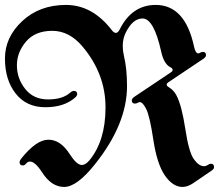

<svg xmlns="http://www.w3.org/2000/svg" viewBox="-52 -738 888 768"><path d="M395 -617.7Q403.3 -606.4 411.6 -606.4Q419.9 -606.4 427.2 -621.1Q476.1 -718.3 570.8 -718.3Q688.5 -718.3 724.1 -551.8Q730 -524.4 741.2 -524.4Q744.6 -524.4 749 -527.3Q753.4 -530.3 759.8 -530.3Q772 -530.3 772 -517.6Q772 -509.8 761.7 -502.9L621.1 -408.7Q614.7 -404.3 614.7 -398.9Q614.7 -394 625.5 -387.7Q643.1 -377 654.3 -355.5Q675.3 -314.5 689.2 -222.4Q703.1 -130.4 723.1 -101.8Q743.2 -73.2 764.2 -73.2Q772 -73.2 779.1 -78.1Q786.1 -83 792 -83Q804.2 -83 804.2 -69.3Q804.2 -62.5 795.9 -56.6L721.7 -5.9Q698.7 9.8 678.2 9.8Q639.6 9.8 607.9 -35.6Q576.2 -81.1 561.5 -178Q546.9 -274.9 532.7 -302.2Q518.6 -329.6 507.8 -329.6Q502.9 -329.6 498.5 -326.7Q494.1 -323.7 487.8 -323.7Q475.1 -323.7 475.1 -336.4Q475.1 -343.8 485.8 -351.1L630.4 -447.8Q638.7 -453.1 638.7 -458.7Q638.7 -464.4 628.4 -469.7Q603.5 -482.9 592.8 -531.2Q563.5 -664.1 518.1 -664.1Q479.5 -664.1 451.7 -608.9Q439 -584.5 439 -553.7Q439 -534.7 443.8 -514.2Q456.1 -462.9 456.1 -394Q456.1 -241.2 327.1 -80.1Q255.4 9.8 204.6 9.8Q153.8 9.8 116.2 -48.8Q88.4 -91.8 67.9 -91.8Q59.1 -91.8 52.7 -84Q46.4 -76.2 39.6 -76.2Q26.4 -76.2 26.4 -88.9Q26.4 -95.2 31.7 -102.1Q92.8 -179.2 141.6 -179.2Q190.4 -179.2 227.5 -120.6Q254.9 -78.1 275.4 -78.1Q290 -78.1 305.2 -96.2Q370.1 -174.3 370.1 -308.6Q370.1 -442.9 277.8 -552.2Q225.1 -614.7 157 -614.7Q88.9 -614.7 52.2 -571.8Q15.6 -528.8 15.6 -476.6Q15.6 -424.3 48.8 -382.3Q82 -340.3 140.1 -340.3Q198.2 -340.3 228.5 -367.2Q236.8 -374.5 243.2 -374.5Q256.8 -374.5 256.8 -361.3Q256.8 -355 248.5 -347.7Q204.6 -309.1 129.2 -309.1Q53.7 -309.1 10.7 -363.8Q-32.2 -418.5 -32.2 -503.9Q-32.2 -589.4 37.1 -653.8Q106.4 -718.3 211.9 -718.3Q317.4 -718.3 395 -617.7Z"/></svg>

Font: UnifrakturMaguntia
Style: Book
Weight: 400
Designer: j. 'mach' wust, Gerrit Ansmann, Georg Duffner, based on a font by Peter Wiegel, original typeface by Carl Albert Fahrenw
Version: Version 2017-03-19